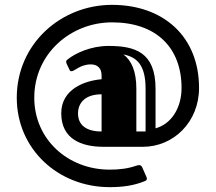

<svg xmlns="http://www.w3.org/2000/svg" viewBox="-20 -743 888 790"><path d="M568 -139C694 -139 799 -241 799 -381C799 -592 653 -723 441 -723C230 -723 49 -562 49 -341C49 -129 220 27 431 27C484 27 529 21 574 3C578 1 588 -1 583 -14L565 -55C558 -69 546 -62 540 -61C506 -49 470 -45 431 -45C260 -45 121 -169 121 -341C121 -522 271 -651 441 -651C623 -651 727 -547 727 -381C727 -300 686 -233 620 -215V-378C620 -529 535 -554 426 -554C354 -554 290 -524 259 -499C256 -497 252 -494 252 -489C252 -488 253 -484 254 -481L266 -456C268 -451 270 -450 275 -450C286 -450 311 -478 353 -478C368 -478 398 -474 398 -431V-417C328 -411 232 -376 232 -277C232 -170 316 -139 406 -139ZM398 -355V-202C333 -202 301 -230 301 -276C301 -322 333 -355 398 -355ZM488 -519C543 -508 579 -476 579 -378V-202H541V-378C541 -450 521 -494 488 -519Z"/></svg>

Font: Fascinate Inline
Style: Regular
Weight: 900
Designer: Astigmatic (AOETI)
Foundry: Astigmatic (AOETI)
Version: Version 1.000